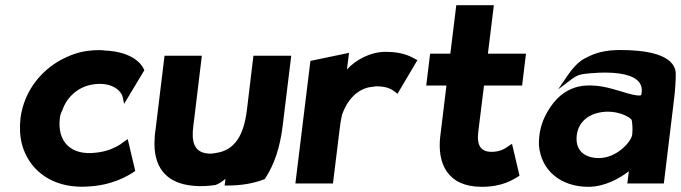

<svg xmlns="http://www.w3.org/2000/svg" viewBox="-20 -698 2628 741"><path d="M211 -242C212 -252 215 -262 220 -271C237 -322 280 -363 338 -372C404 -383 448 -353 454 -321L459 -297L537 -427C522 -464 474 -499 385 -503C371 -505 355 -505 342 -504C307 -502 273 -494 240 -479C148 -439 73 -353 59 -241C55 -205 57 -171 65 -140C90 -49 167 16 277 22C289 23 304 23 316 22C413 18 474 -19 502 -38L473 -161L461 -153C456 -149 450 -145 446 -142C427 -129 393 -113 352 -109C254 -96 200 -151 211 -242Z M615 -483 581 -203C579 -190 577 -176 577 -164C569 -56 619 10 726 19C754 22 784 20 812 16C827 10 839 2 850 -8L847 18H857C915 18 962 9 1002 -7C1039 -63 1061 -130 1071 -213L1104 -483H958L933 -274C921 -177 887 -116 809 -107C804 -106 799 -105 794 -105C741 -105 721 -133 724 -191C725 -208 728 -225 730 -243L759 -483Z M1591 -466 1583 -470C1572 -475 1542 -498 1469 -498C1408 -498 1352 -466 1319 -430L1327 -494L1178 -463L1120 10H1265L1291 -201C1293 -220 1296 -237 1300 -255C1317 -305 1356 -358 1418 -363C1422 -363 1427 -365 1431 -365C1481 -365 1497 -349 1505 -343L1514 -336Z M1985 -20 1956 -143 1944 -135C1927 -123 1909 -112 1877 -112C1836 -112 1819 -136 1826 -191L1848 -368H1995L2010 -491H1863L1886 -678H1741L1718 -491H1640L1625 -368H1703L1679 -171C1667 -67 1707 23 1839 23C1919 23 1960 -4 1985 -20Z M2244 -476C2214 -464 2186 -430 2168 -403L2134 -353L2183 -390C2200 -403 2212 -410 2237 -413C2278 -418 2479 -438 2455 -333C2455 -331 2454 -328 2437 -330C2401 -334 2335 -363 2281 -367C2255 -369 2234 -369 2209 -363C2145 -346 2107 -298 2082 -246C2066 -212 2059 -176 2060 -137C2068 -41 2143 23 2251 23C2315 23 2373 -11 2407 -37L2401 10H2542L2582 -320C2586 -354 2588 -384 2588 -415C2584 -490 2468 -505 2374 -505C2316 -505 2277 -494 2244 -476ZM2292 -88C2232 -88 2199 -121 2206 -176C2213 -236 2265 -267 2327 -267C2371 -267 2410 -247 2418 -235C2421 -219 2422 -198 2420 -179C2417 -151 2360 -88 2292 -88Z"/></svg>

Font: Bluebird
Style: SfBdObl
Weight: 700
Designer: Jasper
Foundry: Cannot Into Space Fonts
Version: Version 0.98